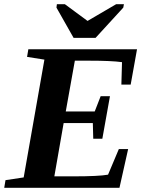

<svg xmlns="http://www.w3.org/2000/svg" viewBox="-27 -888 713 908"><path d="M183 -606 101 -619 107 -655H621L591 -488H547L550 -594Q501 -601 394 -601H327L284 -361H421L449 -433H493L457 -232H414L412 -306H274L230 -54H319Q441 -54 484 -62L535 -183H579L538 0H-7L-1 -36L85 -49ZM559 -868 556 -852 425 -709H321L240 -852L242 -868H280L387 -789L522 -868Z"/></svg>

Font: Libra Serif Modern
Style: Bold Italic
Weight: 700
Italic angle: -12°
Designer: Stefan Peev, Context Ltd
Foundry: Stefan Peev, Context Ltd
Version: Version 1.000